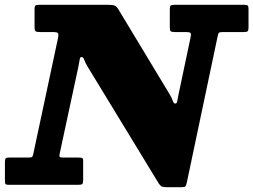

<svg xmlns="http://www.w3.org/2000/svg" viewBox="-68 -770 1055 800"><path d="M149.5 -636.5H98.5Q84.5 -636.5 80.2 -639.8Q76 -643 76 -656.5V-731.5Q76 -744.5 80.2 -747.2Q84.5 -750 97.5 -750H380.5Q401 -750 409.2 -746.8Q417.5 -743.5 425 -731.5L638 -378.5Q647.5 -363.5 651.5 -351Q655.5 -338.5 662.5 -338.5Q669 -338.5 670.5 -348.2Q672 -358 676 -377L726.5 -616.5Q729 -629.5 725.2 -633Q721.5 -636.5 706 -636.5H660Q646.5 -636.5 643 -640.2Q639.5 -644 639.5 -657.5V-731Q639.5 -743 643 -746.5Q646.5 -750 659 -750H950.5Q961 -750 964.2 -746.8Q967.5 -743.5 967.5 -733V-656Q967.5 -643.5 964 -640Q960.5 -636.5 948.5 -636.5H863Q848 -636.5 844.8 -634Q841.5 -631.5 839 -619.5L710 -7.5Q708 2.5 704.8 6.2Q701.5 10 689 10H626Q611 10 605 6.5Q599 3 593.5 -5.5L297.5 -491.5Q287.5 -508 283.2 -520.2Q279 -532.5 272 -532.5Q265.5 -532.5 264 -521.8Q262.5 -511 258.5 -491.5L181 -131.5Q178.5 -120 180.8 -116.8Q183 -113.5 196 -113.5H260.5Q269.5 -113.5 274 -111.8Q278.5 -110 278.5 -100.5V-18.5Q278.5 -6 274.5 -3Q270.5 0 259.5 0H-33Q-42 0 -44.8 -3Q-47.5 -6 -47.5 -15.5V-92.5Q-47.5 -105 -45 -109.2Q-42.5 -113.5 -30 -113.5H48Q62.5 -113.5 65.5 -116Q68.5 -118.5 71 -130L173.5 -610.5Q177 -628 173.5 -632.2Q170 -636.5 149.5 -636.5Z"/></svg>

Font: Besley* Heavy
Style: Italic
Weight: 800
Italic angle: -13°
Designer: Owen Earl
Foundry: indestructible type*
Version: Version 3.000; ttfautohint (v1.8.3)